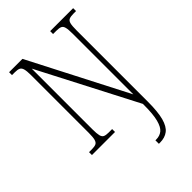

<svg xmlns="http://www.w3.org/2000/svg" viewBox="-275 -822 1170 1170"><g transform="rotate(-45 310.0 -237.0)"><path d="M375 240V210H382Q413 210 434 193Q455 176 466.5 132Q478 88 478 9V-1L151 -632V-109Q151 -72 155.5 -54Q160 -36 172 -30.5Q184 -25 206 -25H237V0H38V-25H61Q85 -25 97.5 -30.5Q110 -36 115 -54Q120 -72 120 -109V-606Q120 -642 115 -660Q110 -678 97.5 -683.5Q85 -689 62 -689H38V-714H153L478 -83V-605Q478 -642 473.5 -660Q469 -678 456.5 -683.5Q444 -689 420 -689H392V-714H590V-689H568Q544 -689 531 -683.5Q518 -678 513.5 -660Q509 -642 509 -605V10Q509 98 495.5 148Q482 198 454.5 219Q427 240 385 240Z"/></g></svg>

Font: Noto Serif Bengali Condensed ExtraLight
Style: Regular
Weight: 200
Width: 3
Designer: Juan Bruce, Universal Thirst, Indian Type Foundry and the Monotype Design Team.
Foundry: Monotype Imaging Inc.
Version: Version 2.003; ttfautohint (v1.8.4.7-5d5b)